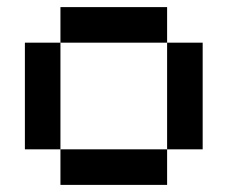

<svg xmlns="http://www.w3.org/2000/svg" viewBox="-20 -520 640 540"><path d="M450 0H150V-100H50V-400H150V-500H450V-400H550V-100H450ZM150 -100H450V-400H150Z"/></svg>

Font: Matrix Sans
Style: Regular
Weight: 400
Designer: Brad Neil
Version: Version 1.100